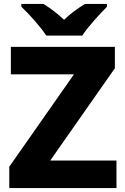

<svg xmlns="http://www.w3.org/2000/svg" viewBox="-20 -951 634 971"><path d="M214 -771H396C425 -816 486 -882 521 -917V-931H410C375 -910 338 -884 304 -851C269 -884 235 -909 200 -931H88V-917C126 -881 185 -816 214 -771ZM569 0V-139H234L561 -606V-714H35V-575H354L27 -108V0Z"/></svg>

Font: Noto Sans Gurmukhi ExtraBold
Style: Regular
Weight: 800
Designer: Jelle Bosma - Monotype Design Team
Foundry: Monotype Imaging Inc.
Version: Version 2.004